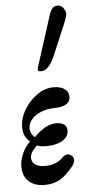

<svg xmlns="http://www.w3.org/2000/svg" viewBox="-56 -823 395 867"><g transform="rotate(-5 141.5 -390.0)"><path d="M112 11Q66 11 39.5 -13Q13 -37 13 -80Q13 -111 27 -141Q41 -171 62 -190Q47 -203 39.5 -218.5Q32 -234 32 -256Q32 -297 55 -336Q78 -375 114 -400Q150 -425 188 -425Q220 -425 238.5 -412Q257 -399 257 -376Q257 -354 237.5 -342.5Q218 -331 182 -331Q153 -331 126 -320.5Q99 -310 82 -291.5Q65 -273 65 -250Q65 -237 70.5 -226Q76 -215 86 -208Q115 -237 139 -249.5Q163 -262 187 -262Q209 -262 222 -253Q235 -244 235 -225Q235 -197 207 -180Q179 -163 135 -163Q122 -163 111 -164.5Q100 -166 92 -170Q79 -158 69.5 -145Q60 -132 60 -117Q60 -95 77 -84.5Q94 -74 120 -74Q145 -74 167 -82.5Q189 -91 203 -107Q211 -115 221.5 -117Q232 -119 242 -111Q253 -104 253 -90.5Q253 -77 242 -63Q209 -22 180 -5.5Q151 11 112 11ZM140 -502Q131 -502 128 -504Q125 -506 125 -510Q125 -512 125 -514.5Q125 -517 126 -519L201 -753Q213 -791 238 -791Q256 -791 265.5 -776.5Q275 -762 275 -750Q275 -745 270 -729.5Q265 -714 252 -684L204 -571Q176 -502 140 -502Z"/></g></svg>

Font: Junicode VF
Style: Italic
Weight: 400
Italic angle: -11°
Designer: Peter S. Baker
Version: Version 2.209